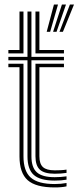

<svg xmlns="http://www.w3.org/2000/svg" viewBox="-20 -821 360 849"><path d="M222 -22.5Q157.5 -22.5 129.5 -47.4Q101.5 -72.2 101.5 -130V-554.5H17V-569.5H101.5V-770H119V-569.5H262.8V-554.5H119V-130Q119 -80.5 142.9 -59Q166.8 -37.5 222 -37.5Q247.2 -37.5 274.2 -41.2V-26.5Q252.5 -22.5 222 -22.5ZM17 -585V-600H66.2V-770H83.8V-585ZM136.8 -585V-770H154.2V-600H262.8V-585ZM222 7.8Q138.5 7.8 102.4 -24.2Q66.2 -56.2 66.2 -130V-524H17V-539.2H83.8V-130Q83.8 -64.2 115.9 -35.8Q148 -7.2 222 -7.2Q249.5 -7.2 274.2 -11.8V3Q254 7.8 222 7.8ZM222 -52.8Q176.2 -52.8 156.5 -70.6Q136.8 -88.5 136.8 -130V-539.2H262.8V-524H154.2V-130Q154.2 -96.5 170 -82.1Q185.8 -67.8 222 -67.8Q234.8 -67.8 248 -68.4Q261.2 -69 274.2 -71V-56.5Q250.2 -52.8 222 -52.8ZM201.8 -680.5H186.5L218.5 -801H236.5ZM258.2 -680.5H243L289.2 -801H307.2ZM230 -680.5H214.8L253.8 -801H271.8Z"/></svg>

Font: Big Shoulders Inline Text Medium
Style: Regular
Weight: 500
Designer: Patric King
Foundry: XO Type Co
Version: Version 1.000